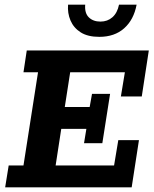

<svg xmlns="http://www.w3.org/2000/svg" viewBox="-20 -798 654 818"><path d="M2 0 17 -93H80L142 -490H80L94 -583H614L584 -387H495L512 -490H279L256 -342H362L372 -398H449L416 -188H338L348 -249H241L217 -93H466L484 -201H572L541 0ZM403 -641Q354 -641 324 -660Q294 -679 280.5 -710.5Q267 -742 270 -778H343Q340 -742 358.5 -724Q377 -706 408 -706Q438 -706 459 -724.5Q480 -743 487 -778H562Q550 -714 509 -677.5Q468 -641 403 -641Z"/></svg>

Font: Rokkitt SemiBold
Style: Bold Italic
Weight: 700
Italic angle: -9°
Version: Version 3.103